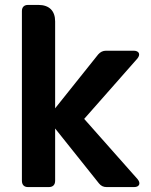

<svg xmlns="http://www.w3.org/2000/svg" viewBox="-20 -760 612 780"><path d="M69 -715V-26C69 -9 78 0 94 0H178C195 0 204 -9 204 -26V-238L382 -15C390 -5 400 0 413 0H525C546 0 553 -15 539 -32L322 -277L538 -522C552 -539 545 -554 523 -554H411C398 -554 388 -549 379 -539L204 -320V-673C204 -716 180 -740 136 -740H94C78 -740 69 -731 69 -715Z"/></svg>

Font: Arvore Sans SemiBold
Style: Regular
Weight: 600
Designer: Jonny Pinhorn (Latin) Dan Schunck (customization for Arvore)
Version: Version 1.000;Glyphs 3.3 (3305)